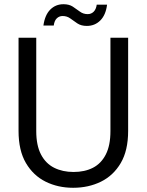

<svg xmlns="http://www.w3.org/2000/svg" viewBox="-20 -879 696 911"><path d="M327 12Q255 12 196.5 -17Q138 -46 103 -105.5Q68 -165 68 -258V-700H152V-257Q152 -189 174.5 -146Q197 -103 237 -83Q277 -63 329 -63Q382 -63 421 -83Q460 -103 482 -146Q504 -189 504 -257V-700H588V-258Q588 -165 553 -105.5Q518 -46 459 -17Q400 12 327 12ZM392 -756Q365 -756 347 -768Q329 -780 313.5 -791.5Q298 -803 277 -803Q261 -803 249.5 -792Q238 -781 235 -758H186Q193 -808 218.5 -833.5Q244 -859 281 -859Q308 -859 325.5 -847.5Q343 -836 359 -824Q375 -812 396 -812Q413 -812 424.5 -823.5Q436 -835 439 -857H488Q482 -808 456 -782Q430 -756 392 -756Z"/></svg>

Font: DM Sans 18pt
Style: Regular
Weight: 400
Designer: Colophon Foundry, Jonny Pinhorn
Foundry: Colophon Foundry
Version: Version 4.004;gftools[0.9.30]